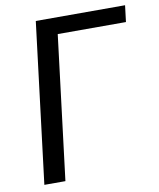

<svg xmlns="http://www.w3.org/2000/svg" viewBox="-81 -780 698 844"><g transform="rotate(-10 267.5 -358.0)"><path d="M526 -642.5H221.5L142.5 0H48.5L136.5 -716H535Z"/></g></svg>

Font: Lato 2
Style: Italic
Weight: 400
Italic angle: -7°
Designer: Lukasz Dziedzic with Adam Twardoch and Botio Nikoltchev
Foundry: tyPoland Lukasz Dziedzic
Version: Version 2.015; 2015-08-06; http://www.latofonts.com/